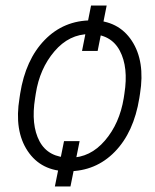

<svg xmlns="http://www.w3.org/2000/svg" viewBox="-20 -612 564 697"><path d="M334.5 -427.2H277.8L310.5 -591.8H367.2ZM235.8 64.9H179.2L212.4 -99.6H269ZM53.2 -272Q72.8 -395.5 142.1 -466.8Q211.4 -538.1 313 -538.1Q409.7 -538.1 458.5 -463.9Q507.3 -389.6 488.3 -272L485.8 -255.9Q465.8 -131.8 396.7 -61Q327.6 9.8 226.6 9.8Q129.4 9.8 80.3 -64Q31.2 -137.7 50.8 -255.9ZM107.4 -255.9Q91.8 -158.7 123.5 -99.1Q155.3 -39.6 234.4 -39.6Q307.6 -39.6 360.8 -101.6Q414.1 -163.6 429.2 -255.9L431.6 -272Q446.8 -367.7 414.8 -428Q382.8 -488.3 305.2 -488.3Q231 -488.3 177.5 -425.5Q124 -362.8 109.9 -272Z"/></svg>

Font: Franko
Style: Light Italic
Weight: 300
Designer: Google
Version: Version 1.200310; 2013